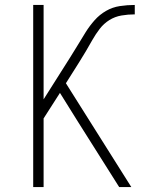

<svg xmlns="http://www.w3.org/2000/svg" viewBox="-20 -755 640 775"><path d="M114 0V-735H156V-354L263 -523Q279 -548 294.5 -574Q310 -600 326 -625.5Q342 -651 362 -673.5Q382 -696 408 -711Q434 -726 464 -730.5Q494 -735 524 -735V-697Q497 -697 470.5 -692.5Q444 -688 421.5 -674Q399 -660 382.5 -638.5Q366 -617 353 -594Q340 -571 326.5 -548Q313 -525 299 -503L246 -419L510 0H461L295 -263L222 -380L156 -277V0Z"/></svg>

Font: Iosevka SS04 XLt Ex
Style: Regular
Weight: 200
Width: 7
Monospace: yes
Designer: Belleve Invis
Foundry: Belleve Invis
Version: Version 19.0.0; ttfautohint (v1.8.4)